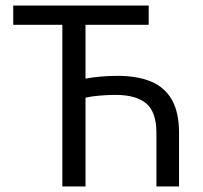

<svg xmlns="http://www.w3.org/2000/svg" viewBox="-20 -676 736 696"><path d="M206 0V-586H28V-656H519V-586H290V-391Q316 -396 346.5 -398.5Q377 -401 407 -401Q479 -401 528.5 -380Q578 -359 603.5 -313.5Q629 -268 629 -195V0H547V-195Q547 -269 510.5 -300.5Q474 -332 399 -332Q372 -332 342 -329.5Q312 -327 290 -322V0Z"/></svg>

Font: Source Sans 3
Style: Regular
Weight: 400
Designer: Paul D. Hunt
Foundry: Adobe
Version: Version 3.046;hotconv 1.0.118;makeotfexe 2.5.65603